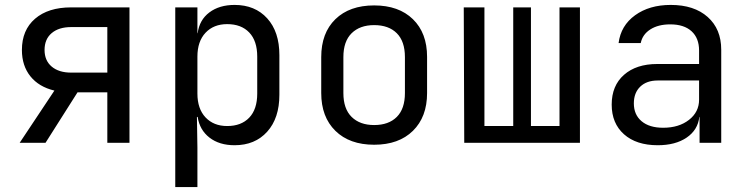

<svg xmlns="http://www.w3.org/2000/svg" viewBox="-20 -580 3040 780"><path d="M60 0 201 -212Q138 -227 103.5 -270Q69 -313 69 -377Q69 -458 122.5 -504Q176 -550 269 -550H506V0H416V-205H295L165 0ZM269 -285H416V-470H269Q219 -470 190 -445.5Q161 -421 161 -377Q161 -334 190 -309.5Q219 -285 269 -285Z M692 180V-550H782V-445H783Q790 -499 830.5 -529.5Q871 -560 933 -560Q1016 -560 1065.5 -505.5Q1115 -451 1115 -356V-195Q1115 -100 1065.5 -45Q1016 10 933 10Q871 10 831 -21Q791 -52 783 -105H780L782 20V180ZM903 -68Q960 -68 992.5 -102Q1025 -136 1025 -200V-350Q1025 -414 992.5 -448Q960 -482 903 -482Q848 -482 815 -447Q782 -412 782 -350V-200Q782 -138 815 -103Q848 -68 903 -68Z M1500 8Q1400 8 1342.5 -48.5Q1285 -105 1285 -202V-348Q1285 -446 1342.5 -502Q1400 -558 1500 -558Q1600 -558 1657.5 -502Q1715 -446 1715 -349V-202Q1715 -105 1657.5 -48.5Q1600 8 1500 8ZM1500 -72Q1559 -72 1592 -105Q1625 -138 1625 -202V-348Q1625 -412 1592 -445Q1559 -478 1500 -478Q1442 -478 1408.5 -445Q1375 -412 1375 -348V-202Q1375 -138 1408.5 -105Q1442 -72 1500 -72Z M1866 0 1864 -550H1948V-68H2065V-550H2137V-68H2253V-550H2336V0Z M2652 10Q2565 10 2515 -34.5Q2465 -79 2465 -155Q2465 -232 2515 -276Q2565 -320 2650 -320H2820V-375Q2820 -425 2789.5 -453Q2759 -481 2703 -481Q2654 -481 2622 -460.5Q2590 -440 2583 -405H2493Q2502 -476 2560 -518Q2618 -560 2705 -560Q2800 -560 2855 -511Q2910 -462 2910 -378V0H2822V-105H2821Q2815 -52 2769.5 -21Q2724 10 2652 10ZM2674 -61Q2738 -61 2779 -93Q2820 -125 2820 -175V-253H2652Q2607 -253 2581 -228Q2555 -203 2555 -160Q2555 -114 2586.5 -87.5Q2618 -61 2674 -61Z"/></svg>

Font: Liga JetBrainsMono Nerd Font
Style: Regular
Weight: 400
Designer: Philipp Nurullin, Konstantin Bulenkov
Foundry: JetBrains
Version: Version 2.225; ttfautohint (v1.8.3)